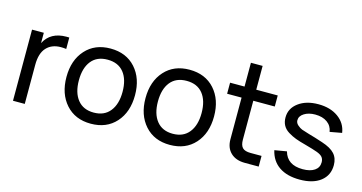

<svg xmlns="http://www.w3.org/2000/svg" viewBox="-77 -1057 2658 1408"><g transform="rotate(15 1252.0 -353.0)"><path d="M348.1 -554.7V-467.8Q330.6 -470.7 307.6 -470.7Q238.3 -470.7 198.5 -427.5Q158.7 -384.3 158.7 -296.9V0H69.3V-540H158.7V-461.9Q206.5 -555.2 326.7 -555.2Q341.3 -555.2 348.1 -554.7Z M662.6 15.1Q543.5 15.1 473.1 -64Q402.8 -143.1 402.8 -270.5Q402.8 -398.4 473.4 -476.8Q543.9 -555.2 662.6 -555.2Q782.2 -555.2 852.8 -476.6Q923.3 -397.9 923.3 -270.5Q923.3 -142.1 852.8 -63.5Q782.2 15.1 662.6 15.1ZM662.6 -69.3Q742.7 -69.3 785.6 -123.3Q828.6 -177.2 828.6 -270.5Q828.6 -364.7 785.9 -417.7Q743.2 -470.7 662.6 -470.7Q582 -470.7 539.6 -417.5Q497.1 -364.3 497.1 -270.5Q497.1 -176.8 540 -123Q583 -69.3 662.6 -69.3Z M1262.7 15.1Q1143.6 15.1 1073.2 -64Q1002.9 -143.1 1002.9 -270.5Q1002.9 -398.4 1073.5 -476.8Q1144 -555.2 1262.7 -555.2Q1382.3 -555.2 1452.9 -476.6Q1523.4 -397.9 1523.4 -270.5Q1523.4 -142.1 1452.9 -63.5Q1382.3 15.1 1262.7 15.1ZM1262.7 -69.3Q1342.8 -69.3 1385.7 -123.3Q1428.7 -177.2 1428.7 -270.5Q1428.7 -364.7 1386 -417.7Q1343.3 -470.7 1262.7 -470.7Q1182.1 -470.7 1139.6 -417.5Q1097.2 -364.3 1097.2 -270.5Q1097.2 -176.8 1140.1 -123Q1183.1 -69.3 1262.7 -69.3Z M1572.8 -456.1V-540H1682.6V-720.7H1771.5V-540H1934.6V-456.1H1771.5V-161.6Q1771.5 -118.2 1789.8 -99.6Q1808.1 -81.1 1851.1 -81.1H1934.6V0H1830.1Q1761.2 0 1721.9 -37.4Q1682.6 -74.7 1682.6 -140.1V-456.1Z M2249 14.6Q2152.3 14.6 2092.3 -26.4Q2032.2 -67.4 2014.2 -146L2106 -161.6Q2132.3 -64.9 2250.5 -64.9Q2307.6 -64.9 2340.1 -87.2Q2372.6 -109.4 2372.6 -149.4Q2372.6 -172.4 2361.1 -187.5Q2349.6 -202.6 2318.8 -214.4Q2287.1 -226.1 2224.6 -243.2Q2177.7 -255.4 2147.2 -266.8Q2116.7 -278.3 2087.9 -296.1Q2059.1 -314 2045.2 -339.6Q2031.2 -365.2 2031.2 -399.4Q2031.2 -468.3 2089.6 -511.7Q2147.9 -555.2 2240.7 -555.2Q2331.1 -555.2 2391.1 -512.2Q2451.2 -469.2 2461.9 -397L2371.1 -380.4Q2364.7 -424.8 2329.1 -450.4Q2293.5 -476.1 2237.3 -476.1Q2187.5 -476.1 2154.1 -455.1Q2120.6 -434.1 2120.6 -401.9Q2120.6 -381.3 2138.7 -365.7Q2156.7 -350.1 2172.4 -344.2Q2188 -338.4 2223.1 -328.1Q2229.5 -326.2 2232.4 -325.2Q2272.5 -314.5 2336.9 -293Q2404.8 -271 2434.6 -237.8Q2464.4 -204.6 2464.4 -152.3Q2464.4 -74.7 2406.7 -30Q2349.1 14.6 2249 14.6Z"/></g></svg>

Font: Vela Sans Med
Style: Regular
Weight: 500
Designer: Principal design: Mikhail Sharanda - project Manrope.
Design modification: Ravid Balaliev
Foundry: Mikhail Sharanda
Version: Version 1.001